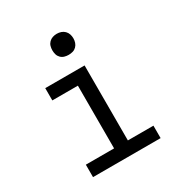

<svg xmlns="http://www.w3.org/2000/svg" viewBox="-170 -861 941 989"><g transform="rotate(-30 300.0 -366.5)"><path d="M99 0V-74H267V-447H115V-520H349V-74H501V0ZM306 -608Q293 -608 281 -611.5Q269 -615 260 -624Q251 -633 247.5 -645Q244 -657 244 -670Q244 -683 247.5 -695Q251 -707 260 -716Q269 -725 281 -729Q293 -733 306 -733Q319 -733 331 -729Q343 -725 352 -716Q361 -707 365 -695Q369 -683 369 -670Q369 -657 365 -645Q361 -633 352 -624Q343 -615 331 -611.5Q319 -608 306 -608Z"/></g></svg>

Font: Iosevka HT Extended
Style: Regular
Weight: 400
Width: 7
Monospace: yes
Designer: Belleve Invis
Foundry: Belleve Invis
Version: Version 32.3.0; ttfautohint (v1.8.4)